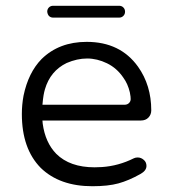

<svg xmlns="http://www.w3.org/2000/svg" viewBox="-20 -644 593 665"><path d="M164.1 -583H392.6Q401.4 -583 407.2 -588.9Q413.1 -594.7 413.1 -603.5Q413.1 -612.3 407.2 -618.2Q401.4 -624 392.6 -624H164.1Q155.3 -624 149.4 -618.2Q143.6 -612.3 143.6 -603.5Q144.5 -594.7 149.4 -588.9Q155.3 -583 164.1 -583ZM487.3 -69.3Q487.3 -82 478.5 -89.8Q468.8 -98.6 457 -98.6Q449.2 -98.6 443.4 -95.7Q390.6 -69.3 333 -65.4Q321.3 -64.5 307.6 -64.5Q221.7 -64.5 174.8 -111.3Q136.7 -150.4 127.9 -215.8L127 -226.6H467.8Q484.4 -226.6 494.1 -236.8Q503.9 -247.1 503.9 -261.7Q503.9 -348.6 458 -413.1Q396.5 -499 280.3 -499Q184.6 -499 124 -439.5Q78.1 -392.6 61.5 -312.5Q55.7 -281.2 55.7 -249Q55.7 -128.9 121.1 -62.5Q186.5 1 299.8 1Q354.5 1 390.1 -8.8Q425.8 -18.6 465.8 -41Q487.3 -52.7 487.3 -69.3ZM429.7 -324.2Q431.6 -315.4 432.1 -309.6Q432.6 -303.7 432.6 -300.8Q432.6 -293 426.8 -287.1Q420.9 -281.2 411.1 -281.2H127Q128.9 -302.7 130.9 -314Q132.8 -325.2 135.7 -335Q154.3 -398.4 210.9 -425.8Q210.9 -425.8 210.9 -425.8Q247.1 -441.4 281.7 -441.4Q316.4 -441.4 350.6 -424.8Q384.8 -408.2 407.2 -375Q422.9 -353.5 429.7 -324.2Z"/></svg>

Font: FakePearl
Style: ExtraLight
Weight: 300
Version: Version 1.2